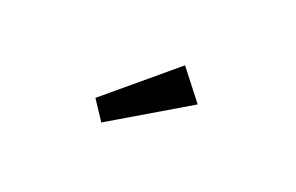

<svg xmlns="http://www.w3.org/2000/svg" viewBox="-38 -868 576 373"><g transform="rotate(20 250.0 -682.0)"><path d="M182 -602 155 -643 297 -762 346 -699Z"/></g></svg>

Font: Lexend Tera Light
Style: Regular
Weight: 300
Designer: Bonnie Shaver-Troup, Thomas Jockin
Foundry: Lexend
Version: Version 1.007